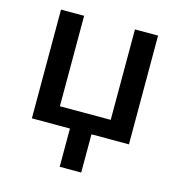

<svg xmlns="http://www.w3.org/2000/svg" viewBox="-108 -636 862 921"><g transform="rotate(15 323.0 -175.0)"><path d="M82 0V-540H196.8V-90.8H449.2V-540H564V0H377.9V189.9H271V0Z"/></g></svg>

Font: Open Sans Semibold
Style: Regular
Weight: 600
Foundry: Ascender Corporation
Version: Version 1.10; ttfautohint (v1.5.65-e2d9)